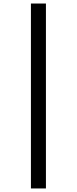

<svg xmlns="http://www.w3.org/2000/svg" viewBox="-20 -816 438 1094"><path d="M156.2 257.8V-795.9H241.7V257.8Z"/></svg>

Font: Charis SIL Viet
Style: Bold Italic
Weight: 700
Italic angle: -11°
Foundry: SIL International
Version: Version 5.000